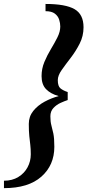

<svg xmlns="http://www.w3.org/2000/svg" viewBox="-60 -800 442 970"><path d="M170 -780Q271 -780 316.5 -753.8Q362 -727.5 362 -662.5Q362 -617.5 342.2 -579Q322.5 -540.5 297 -507.5Q271.5 -474.5 251.8 -446.5Q232 -418.5 232 -395Q232 -364.5 245.5 -353.5Q259 -342.5 282 -335V-294.5Q266.5 -289.5 246 -280.2Q225.5 -271 210 -254.5Q194.5 -238 194.5 -212.5Q194.5 -185 199.5 -167Q204.5 -149 209.5 -125.5Q214.5 -102 214.5 -58.5Q214.5 34.5 149 92.5Q83.5 150.5 -40 150.5V113Q2 113 32.5 94.2Q63 75.5 79.2 45.2Q95.5 15 95.5 -20.5Q95.5 -48 93 -68.5Q90.5 -89 88 -112.8Q85.5 -136.5 85.5 -174Q85.5 -211.5 108 -239.5Q130.5 -267.5 165.2 -286.2Q200 -305 236.5 -314.5Q195.5 -326 172.8 -349.5Q150 -373 150 -415.5Q150 -453 164.2 -487Q178.5 -521 197.2 -552Q216 -583 230.2 -611.5Q244.5 -640 244.5 -666Q244.5 -683 238.8 -701Q233 -719 217 -731.2Q201 -743.5 170 -743.5Z"/></svg>

Font: Bodoni* 06pt Medium
Style: Italic
Weight: 500
Italic angle: -13°
Version: Version 2.3